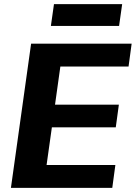

<svg xmlns="http://www.w3.org/2000/svg" viewBox="-20 -912 659 932"><path d="M171 -111H540L525 0H33L131 -700H619L604 -589H238L285 -675L239 -346L212 -404H557L542 -294H197L240 -352L194 -25ZM573 -892 558 -786H227L242 -892Z"/></svg>

Font: Pathway Extreme 28pt
Style: Bold Italic
Weight: 700
Italic angle: -8°
Designer: Eduardo Rodriguez Tunni
Foundry: Eduardo Rodriguez Tunni
Version: Version 1.001;gftools[0.9.26]